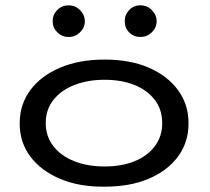

<svg xmlns="http://www.w3.org/2000/svg" viewBox="-20 -694 790 722"><path d="M373 8Q278 9 206 -21.5Q134 -52 94 -105.5Q54 -159 54 -230Q54 -301 94 -355Q134 -409 206 -439.5Q278 -470 373 -470Q469 -470 539.5 -439.5Q610 -409 649.5 -355Q689 -301 689 -230Q689 -159 649.5 -105.5Q610 -52 539.5 -22Q469 8 373 8ZM373 -68Q437 -68 485.5 -87.5Q534 -107 562 -144Q590 -181 590 -231Q590 -282 562 -318.5Q534 -355 485.5 -374.5Q437 -394 373 -394Q310 -394 260 -374.5Q210 -355 181 -318.5Q152 -282 152 -231Q152 -181 181 -144Q210 -107 260 -87.5Q310 -68 373 -68ZM238 -555Q213 -555 195.5 -572.5Q178 -590 178 -614Q178 -639 195.5 -656.5Q213 -674 238 -674Q263 -674 281 -656Q299 -638 299 -614Q299 -590 281 -572.5Q263 -555 238 -555ZM508 -555Q483 -555 466 -572Q449 -589 449 -614Q449 -639 466 -656.5Q483 -674 508 -674Q533 -674 551 -656Q569 -638 569 -614Q569 -590 551 -572.5Q533 -555 508 -555Z"/></svg>

Font: Inconsolata ExtraExpanded Medium
Style: Regular
Weight: 500
Width: 8
Monospace: yes
Designer: Raph Levien, Cyreal, Brenton Simpson
Foundry: Raph Levien, Cyreal, Google
Version: Version 3.001; ttfautohint (v1.8.2.53-6de2)